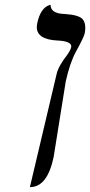

<svg xmlns="http://www.w3.org/2000/svg" viewBox="-20 -574 374 797"><path d="M104 203.1 214.4 -264.2Q221.7 -298.8 258.3 -345.2Q272.5 -365.2 275.4 -377.9Q280.8 -402.3 220.2 -405.8Q218.8 -405.8 218.3 -405.8Q130.4 -410.2 132.8 -464.4Q133.3 -470.7 134.3 -476.1Q147.9 -541.5 186 -553.2Q189.5 -554.2 189.9 -554.2Q189.5 -519 244.1 -516.1Q246.1 -516.1 247.6 -516.1Q307.1 -512.2 322.8 -494.6Q339.4 -474.6 331.5 -435.1Q327.6 -418 295.9 -360.8Q270 -313.5 252.9 -235.8L202.6 78.1Q176.8 200.7 107.4 202.6Q104.5 203.1 104 203.1Z"/></svg>

Font: Linux Biolinum Slanted O
Style: Slanted
Weight: 400
Designer: Philipp H. Poll
Foundry: Philipp H. Poll
Version: Version 1.0.4